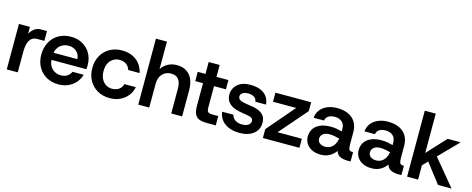

<svg xmlns="http://www.w3.org/2000/svg" viewBox="-36 -1366 4971 2024"><g transform="rotate(15 2450.0 -354.0)"><path d="M45 0V-496H165V-420Q184 -457 214 -478.5Q244 -500 283 -500H350V-393H271Q236 -393 212.5 -374.5Q189 -356 177 -317.5Q165 -279 165 -221V0Z M611 12Q536 12 478.5 -20.5Q421 -53 388.5 -111Q356 -169 356 -245Q356 -322 388 -381.5Q420 -441 478 -474.5Q536 -508 612 -508Q685 -508 740.5 -476Q796 -444 826.5 -389.5Q857 -335 857 -267Q857 -257 857 -245Q857 -233 855 -219H443V-297H736Q733 -349 698 -379.5Q663 -410 612 -410Q575 -410 543.5 -393.5Q512 -377 493 -344.5Q474 -312 474 -262V-233Q474 -187 492.5 -154Q511 -121 542 -104Q573 -87 611 -87Q652 -87 680 -105.5Q708 -124 721 -155H843Q830 -107 797.5 -69.5Q765 -32 718 -10Q671 12 611 12Z M1169 12Q1094 12 1036 -21Q978 -54 945 -112.5Q912 -171 912 -248Q912 -325 945 -383.5Q978 -442 1036 -475Q1094 -508 1169 -508Q1262 -508 1326 -459Q1390 -410 1408 -325H1283Q1273 -363 1242 -384Q1211 -405 1168 -405Q1132 -405 1101.5 -386.5Q1071 -368 1053 -333.5Q1035 -299 1035 -248Q1035 -198 1053 -162.5Q1071 -127 1101.5 -108.5Q1132 -90 1168 -90Q1211 -90 1242 -111Q1273 -132 1283 -171H1408Q1391 -89 1326.5 -38.5Q1262 12 1169 12Z M1480 0V-720H1600V-419Q1625 -460 1668.5 -484Q1712 -508 1767 -508Q1857 -508 1908 -450.5Q1959 -393 1959 -282V0H1840V-270Q1840 -337 1813.5 -371.5Q1787 -406 1730 -406Q1674 -406 1637 -367Q1600 -328 1600 -256V0Z M2229 0Q2181 0 2148 -11.5Q2115 -23 2098 -55Q2081 -87 2081 -148V-395H1996V-496H2081V-626H2201V-496H2331V-395H2201V-164Q2201 -137 2206.5 -124Q2212 -111 2226 -106.5Q2240 -102 2267 -102H2326V0Z M2585 12Q2489 12 2426 -33Q2363 -78 2354 -157H2477Q2484 -122 2514.5 -101.5Q2545 -81 2589 -81Q2634 -81 2658.5 -98.5Q2683 -116 2683 -142Q2683 -163 2666.5 -174.5Q2650 -186 2608 -192Q2592 -195 2568.5 -198.5Q2545 -202 2528 -206Q2489 -213 2455 -230.5Q2421 -248 2400.5 -278Q2380 -308 2380 -352Q2380 -418 2429.5 -463Q2479 -508 2571 -508Q2663 -508 2718 -467.5Q2773 -427 2781 -349H2664Q2661 -382 2634.5 -398Q2608 -414 2571 -414Q2531 -414 2509 -398.5Q2487 -383 2487 -360Q2487 -319 2556 -307Q2566 -305 2581.5 -302.5Q2597 -300 2613 -297.5Q2629 -295 2640 -293Q2667 -290 2694.5 -281Q2722 -272 2745 -256.5Q2768 -241 2781.5 -216Q2795 -191 2795 -153Q2795 -104 2770.5 -67Q2746 -30 2699 -9Q2652 12 2585 12Z M2840 0V-97L3097 -397H2844V-496H3234V-399L2974 -99H3239V0Z M3472 12Q3415 12 3375 -8.5Q3335 -29 3314 -63Q3293 -97 3293 -137Q3293 -215 3349.5 -258Q3406 -301 3498 -301Q3540 -301 3572.5 -294.5Q3605 -288 3625 -282V-305Q3625 -360 3594.5 -386Q3564 -412 3515 -412Q3479 -412 3451 -397.5Q3423 -383 3415 -345H3301Q3307 -399 3337 -435Q3367 -471 3413.5 -489.5Q3460 -508 3515 -508Q3624 -508 3684.5 -454.5Q3745 -401 3745 -305V-184Q3745 -146 3749.5 -128.5Q3754 -111 3764.5 -106.5Q3775 -102 3792 -102H3797V0H3770Q3719 0 3684.5 -14.5Q3650 -29 3636 -72Q3611 -36 3570 -12Q3529 12 3472 12ZM3498 -81Q3533 -81 3558 -97.5Q3583 -114 3598.5 -141.5Q3614 -169 3619 -202Q3598 -208 3569 -214Q3540 -220 3510 -220Q3465 -220 3439.5 -200Q3414 -180 3414 -146Q3414 -118 3436.5 -99.5Q3459 -81 3498 -81Z M4027 12Q3970 12 3930 -8.5Q3890 -29 3869 -63Q3848 -97 3848 -137Q3848 -215 3904.5 -258Q3961 -301 4053 -301Q4095 -301 4127.5 -294.5Q4160 -288 4180 -282V-305Q4180 -360 4149.5 -386Q4119 -412 4070 -412Q4034 -412 4006 -397.5Q3978 -383 3970 -345H3856Q3862 -399 3892 -435Q3922 -471 3968.5 -489.5Q4015 -508 4070 -508Q4179 -508 4239.5 -454.5Q4300 -401 4300 -305V-184Q4300 -146 4304.5 -128.5Q4309 -111 4319.5 -106.5Q4330 -102 4347 -102H4352V0H4325Q4274 0 4239.5 -14.5Q4205 -29 4191 -72Q4166 -36 4125 -12Q4084 12 4027 12ZM4053 -81Q4088 -81 4113 -97.5Q4138 -114 4153.5 -141.5Q4169 -169 4174 -202Q4153 -208 4124 -214Q4095 -220 4065 -220Q4020 -220 3994.5 -200Q3969 -180 3969 -146Q3969 -118 3991.5 -99.5Q4014 -81 4053 -81Z M4526 -148 4474 -226 4724 -496H4866ZM4414 0V-720H4534V0ZM4751 0 4557 -252 4630 -325 4899 0Z"/></g></svg>

Font: Host Grotesk Light SemiBold
Style: Regular
Weight: 600
Version: Version 1.003